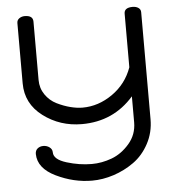

<svg xmlns="http://www.w3.org/2000/svg" viewBox="-53 -551 775 856"><g transform="rotate(-5 334.0 -123.5)"><path d="M54 -204V-474Q54 -487 64.5 -494.5Q75 -502 89 -502Q126 -502 126 -474V-213Q126 -176 146 -147Q166 -118 196.5 -103Q227 -88 256.5 -80.5Q286 -73 311 -73Q382 -73 445 -117Q508 -161 534 -234V-474Q534 -501 572 -501Q587 -501 597.5 -494Q608 -487 608 -474V5Q608 64 581.5 113.5Q555 163 513 193Q471 223 422 239Q373 255 325 255Q243 255 164.5 217Q86 179 85 115Q85 99 95.5 90.5Q106 82 121 82Q137 82 149 91Q161 100 161 114Q161 146 218 163.5Q275 181 330 181Q375 181 419.5 164.5Q464 148 499 107.5Q534 67 534 12V-104Q443 0 302 0Q204 0 129 -56.5Q54 -113 54 -204Z"/></g></svg>

Font: Happy Monkey
Style: Regular
Weight: 400
Version: Version 1.001